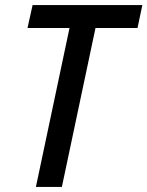

<svg xmlns="http://www.w3.org/2000/svg" viewBox="-20 -734 579 754"><path d="M121 0 253 -624H88L108 -714H539L520 -624H355L223 0Z"/></svg>

Font: Noto Sans SemiCondensed Medium
Style: Italic
Weight: 500
Width: 4
Italic angle: -12°
Designer: Monotype Design Team
Foundry: Monotype Imaging Inc.
Version: Version 2.013; ttfautohint (v1.8.4.7-5d5b)